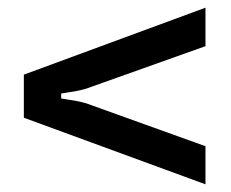

<svg xmlns="http://www.w3.org/2000/svg" viewBox="-20 -593 601 499"><path d="M514 -114 42 -287V-399L514 -573V-473L222 -369Q199 -360 179 -356.5Q159 -353 139 -350V-337Q159 -334 179 -330.5Q199 -327 222 -318L514 -213Z"/></svg>

Font: Open Sauce Sans Medium
Style: Regular
Weight: 500
Designer: Alfredo Marco Pradil
Foundry: Creative Sauce Fz LLC
Version: Version 1.477